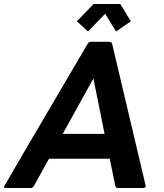

<svg xmlns="http://www.w3.org/2000/svg" viewBox="-48 -944 821 964"><path d="M477 -272 421 -550 267 -272ZM670 0H544Q534 0 531 -10L503 -147H198L122 -10Q116 0 105 0H-19Q-28 0 -28 -6Q-28 -10 392 -724Q398 -734 408 -734H501Q512 -734 515 -724L684 -9Q682 0 670 0ZM535 -786 480 -875 394 -786 338 -837 422 -924H556L609 -837Z"/></svg>

Font: YamahaIndonesia935. App
Style: Bold Italic
Weight: 700
Italic angle: -10°
Designer: Dalton Maag Ltd
Foundry: Dalton Maag Ltd
Version: Version 1.002; January 01, 2024; Regular/Italic